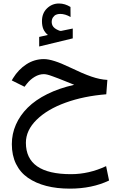

<svg xmlns="http://www.w3.org/2000/svg" viewBox="-20 -758 698 1108"><path d="M408.2 -268.6Q391.1 -275.4 363.8 -286.6Q330.1 -300.3 317.1 -305.2Q304.2 -310.1 283.7 -317.6Q263.2 -325.2 252.2 -327.6Q241.2 -330.1 232.9 -330.1Q206.1 -330.1 179.9 -314.5Q153.8 -298.8 134.8 -274.4L121.6 -257.3L47.9 -293.9L55.2 -306.6Q86.9 -357.9 133.1 -387.5Q179.2 -417 233.4 -417Q284.2 -417 381.3 -370.1Q458 -333 507.8 -315.9Q557.6 -298.8 599.6 -296.9L593.3 -213.9Q463.4 -203.6 358.2 -165.5Q252.9 -127.4 191.2 -66.7Q129.4 -5.9 129.4 65.9Q129.4 247.1 389.6 247.1Q493.7 247.1 592.3 200.7L609.4 283.7Q511.2 330.6 382.8 330.6Q307.6 330.6 247.1 314.9Q186.5 299.3 141.6 268.3Q96.7 237.3 72.5 188Q48.3 138.7 48.3 73.7Q48.3 14.6 71.8 -38.8Q95.2 -92.3 139.9 -136.7Q184.6 -181.2 252.9 -215.1Q321.3 -249 408.2 -268.6ZM256.3 -556.2Q238.3 -571.3 230.2 -590.1Q222.2 -608.9 222.2 -636.2Q222.2 -681.6 251.2 -709.7Q280.3 -737.8 320.3 -737.8Q337.9 -737.8 354.5 -732.7Q371.1 -727.5 386.7 -717.8L387.2 -659.7Q356.9 -677.7 327.1 -677.7Q314 -677.7 303.5 -673.1Q293 -668.5 285.6 -657.5Q278.3 -646.5 278.3 -629.9Q278.8 -619.1 283 -610.6Q287.1 -602.1 296.6 -594.7Q306.2 -587.4 321.3 -581.5Q324.2 -580.6 326.4 -580.1Q328.6 -579.6 331.1 -579.6Q331.5 -579.6 332.3 -579.6Q333 -579.6 333.5 -579.8Q334 -580.1 335 -580.1Q347.2 -582.5 369.6 -587.2Q392.1 -591.8 399.9 -593.3V-536.6L206.1 -489.7V-544.9Z"/></svg>

Font: Vazir FD-WOL
Style: FD-WOL
Weight: 400
Foundry: Based on Dejavu fonts, by Saber Rastikerdar
Version: Version 26.0.0